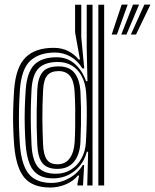

<svg xmlns="http://www.w3.org/2000/svg" viewBox="-20 -821 686 850"><path d="M441.1 0H415.4V-800H441.1ZM389.7 0H366.3L370.1 -149.2L364.4 -149.4Q351.2 -97.2 310.4 -64.3Q269.6 -31.4 214.6 -31.4Q156.9 -31.4 128.5 -65.7Q100.2 -100 93.6 -180.3Q90.7 -220.1 89.7 -259.3Q88.6 -298.5 89.7 -339.1Q90.8 -379.7 93.8 -424Q99.5 -501.5 131.9 -534.5Q164.4 -567.5 231.2 -567.5Q277.9 -567.5 311.1 -538.3Q344.4 -509.2 361 -461.6H367.1L363.9 -610V-800H389.7ZM227.5 -51.8Q265.1 -51.8 294.2 -69.9Q323.2 -88.1 340.6 -119.5Q358.1 -150.9 360.3 -190.8Q362.7 -232.1 363.6 -271.9Q364.6 -311.6 364 -347.6Q363.4 -383.7 361.1 -413.2Q357.9 -452.8 342.2 -482.8Q326.4 -512.9 299.7 -529.8Q272.9 -546.6 236.2 -546.6Q179.1 -546.6 151.2 -518.8Q123.2 -491 119.5 -422.8Q117 -374 116.4 -334.4Q115.8 -294.9 116.7 -258.1Q117.5 -221.2 119.5 -180.3Q123 -111.4 148.1 -81.6Q173.1 -51.8 227.5 -51.8ZM234.2 -73.3Q189 -73.3 168.4 -98.2Q147.7 -123.1 145 -180.3Q143.1 -222 142.4 -259.4Q141.8 -296.7 142.5 -335.9Q143.2 -375.2 145 -422.2Q147.3 -475.3 167.9 -501.2Q188.4 -527.1 239.6 -527.1Q287.1 -527.1 310.2 -497.7Q333.2 -468.3 336.2 -413.8Q337.9 -382.4 338.5 -345.5Q339.1 -308.5 338.5 -269.1Q337.9 -229.7 336 -190.8Q333.2 -136.4 307.5 -104.8Q281.8 -73.3 234.2 -73.3ZM234.3 -93.7Q269 -93.7 288.3 -119.9Q307.6 -146.1 310.4 -190.9Q312.2 -221.2 312.8 -259.4Q313.5 -297.6 313 -337.7Q312.5 -377.8 310.4 -413.7Q307.8 -461.9 290.3 -484.1Q272.7 -506.3 239.6 -506.3Q205.9 -506.3 189.6 -487.5Q173.3 -468.7 170.8 -423.2Q167.3 -352.2 167.6 -296.8Q167.9 -241.4 170.7 -180Q173.1 -133.2 188.1 -113.5Q203.1 -93.7 234.3 -93.7ZM202.2 9.2Q124 9.2 87.3 -35.3Q50.7 -79.8 42.5 -180Q39.5 -221.3 38.4 -259.6Q37.3 -297.9 38.4 -337.7Q39.5 -377.6 42.5 -423.2Q50.1 -523.9 92.9 -566.5Q135.7 -609.2 217.3 -609.2Q255.5 -609.2 283.8 -593.9Q312.2 -578.6 327.8 -557.7H334L312.4 -677.5V-800H339.8V-655.7L353 -518.1L344.7 -518.2Q323.6 -553.1 291.6 -570.7Q259.6 -588.4 225 -588.4Q153.3 -588.4 114 -551.9Q74.8 -515.4 68.1 -423.2Q65.1 -377.9 64.2 -336.8Q63.3 -295.8 64.3 -257.2Q65.3 -218.5 68.1 -179.9Q75.5 -88.7 108.3 -49.9Q141.1 -11.2 207.9 -11.2Q249.2 -11.2 287.3 -32.8Q325.4 -54.5 346.6 -90.6H352.6L347.5 0H322.9L323 -8.3L330.3 -44H325.1Q304.6 -18.8 271.3 -4.8Q237.9 9.2 202.2 9.2ZM497.5 -668H474.5L518.6 -800.6H545.3ZM582.1 -668H559.2L619.2 -800.6H645.9ZM539.8 -668H516.9L568.8 -800.6H595.7Z"/></svg>

Font: Big Shoulders Inline Text SC Thin
Style: Regular
Weight: 100
Designer: Patric King
Foundry: XO Type Co
Version: Version 2.002